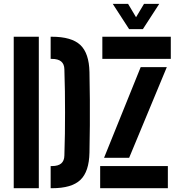

<svg xmlns="http://www.w3.org/2000/svg" viewBox="-20 -994 938 1014"><path d="M52.5 0V-800H185V0ZM247.5 0V-117H255Q287.5 -117 303.5 -131Q319.5 -145 320 -172.5Q322 -232 322.8 -288.5Q323.5 -345 323.5 -400.5Q323.5 -456 322.8 -512.5Q322 -569 320 -628Q319.5 -655.5 303.2 -669.2Q287 -683 253.5 -683H247.5V-800H253.5Q358 -800 404.2 -756.5Q450.5 -713 452.5 -613Q454 -537 454.5 -468.8Q455 -400.5 454.5 -332.2Q454 -264 452.5 -188Q450.5 -87.5 404.5 -43.8Q358.5 0 255 0ZM509 0V-117H866.5V0ZM520.5 -683V-800H882V-683ZM529.5 -160.5 723 -639.5H861L662 -160.5ZM662 -840 575.5 -973.5H656.5L698.5 -903L740.5 -973.5H821L734.5 -840Z"/></svg>

Font: Big Shoulders Stencil Text Thin ExtraBold
Style: Regular
Weight: 800
Version: Version 2.001